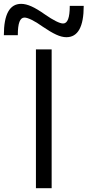

<svg xmlns="http://www.w3.org/2000/svg" viewBox="-86 -990 460 1010"><path d="M103 0V-730H185.7V0ZM263.3 -794.3Q239 -794.3 209.7 -807.8Q180.3 -821.3 138.3 -850Q106.4 -873 81.2 -885.3Q56 -897.6 42.7 -897.6Q25 -897.6 16.4 -875.3Q7.7 -853 7.7 -805H-65.7Q-65.7 -969.7 25.4 -969.7Q49.7 -969.7 79.5 -956.4Q109.4 -943 150.3 -914Q183.3 -891 208 -878.7Q232.7 -866.4 246 -866.4Q263.7 -866.4 272.3 -889.2Q281 -912 281 -959H354.4Q354.4 -794.3 263.3 -794.3Z"/></svg>

Font: M PLUS 2 Thin
Style: Regular
Weight: 100
Designer: Coji Morishita
Foundry: UNDERFOREST DESIGN
Version: Version 1.001